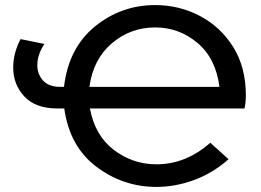

<svg xmlns="http://www.w3.org/2000/svg" viewBox="-20 -728 1029 756"><path d="M596 8Q465 8 359.5 -71.5Q254 -151 233 -301H205Q120 -301 76 -348Q32 -395 32 -462Q32 -519 61 -574L155 -555Q127 -514 127 -471Q127 -436 149.5 -411Q172 -386 217 -386H232Q250 -539 353.5 -623.5Q457 -708 591 -708Q686 -708 767.5 -665Q849 -622 898.5 -542.5Q948 -463 948 -353Q948 -326 943 -301H334Q354 -194 428.5 -137.5Q503 -81 596 -81Q712 -81 808 -166L880 -101Q816 -45 742.5 -18.5Q669 8 596 8ZM844 -386Q830 -498 757.5 -559Q685 -620 591 -620Q494 -620 420.5 -557.5Q347 -495 332 -386Z"/></svg>

Font: Argentum Novus
Style: Regular
Weight: 400
Designer: Julieta Ulanovsky
Foundry: Julieta Ulanovsky
Version: Version 7.20;July 27, 2021;FontCreator 13.0.0.2683 64-bit